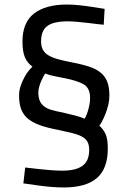

<svg xmlns="http://www.w3.org/2000/svg" viewBox="-20 -669 570 846"><path d="M437 -560Q405 -563 376 -567Q350 -570 323.5 -572.5Q297 -575 279 -575Q216 -575 188.5 -554.5Q161 -534 161 -487Q161 -464 169.5 -449Q178 -434 195.5 -424Q213 -414 239.5 -407Q266 -400 303 -393Q344 -385 374 -375Q404 -365 423.5 -349Q443 -333 452.5 -309Q462 -285 462 -248Q462 -227 457 -206.5Q452 -186 445 -168Q438 -150 430.5 -136Q423 -122 418 -115Q436 -99 445.5 -77.5Q455 -56 455 -14Q455 74 407 115.5Q359 157 260 157Q235 157 204.5 154.5Q174 152 147 148Q115 144 83 139L91 69Q122 73 152 76Q178 79 206 81Q234 83 255 83Q314 83 343.5 61.5Q373 40 373 -8Q373 -31 365 -45Q357 -59 339.5 -68Q322 -77 295 -83.5Q268 -90 230 -98Q188 -106 157 -117Q126 -128 105 -144.5Q84 -161 74 -186Q64 -211 64 -248Q64 -270 71 -290.5Q78 -311 87.5 -328.5Q97 -346 107 -358Q117 -370 123 -375Q101 -391 90 -416Q79 -441 79 -486Q79 -570 130 -609.5Q181 -649 275 -649Q300 -649 329 -646Q358 -643 383 -639Q412 -635 441 -630ZM267 -324Q242 -329 219.5 -333.5Q197 -338 179 -345Q177 -343 172.5 -334.5Q168 -326 162.5 -314Q157 -302 153 -288Q149 -274 149 -261Q149 -240 155 -225.5Q161 -211 173.5 -201Q186 -191 205.5 -185Q225 -179 253 -174Q284 -167 309 -160.5Q334 -154 353 -146Q355 -149 359 -157.5Q363 -166 367 -179Q371 -192 374 -207Q377 -222 377 -237Q377 -280 350 -296.5Q323 -313 267 -324Z"/></svg>

Font: Panefresco 500wt
Style: Regular
Weight: 700
Foundry: Campivisivi & Chank Co
Version: Version 1.001